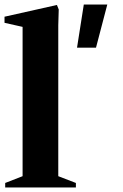

<svg xmlns="http://www.w3.org/2000/svg" viewBox="-27 -830 544 850"><path d="M-4 0V-20L73 -50V-711L-7 -729V-756L225 -808L233 -788L231 -718V-50L309 -20V0ZM344 -810H448L398 -619H314Z"/></svg>

Font: Wittgenstein Extrabold
Style: Regular
Weight: 800
Designer: Jörg Drees
Foundry: Jörg Drees
Version: Version 1.303; ttfautohint (v1.8.4.7-5d5b)